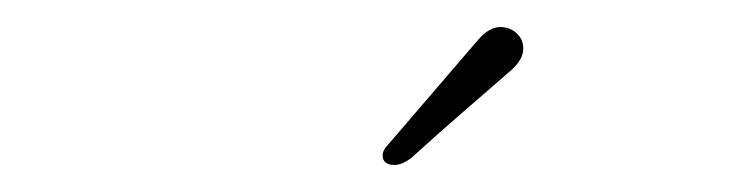

<svg xmlns="http://www.w3.org/2000/svg" viewBox="-20 -531 540 142"><path d="M358 -479Q342 -465 324 -449.5Q306 -434 284 -414Q277 -409 272 -409Q263 -409 263 -416Q263 -420 267 -424L334 -502Q342 -511 350 -511Q357 -511 362 -506.5Q367 -502 367 -495Q367 -487 358 -479Z"/></svg>

Font: Ms Madi
Style: Regular
Weight: 400
Designer: Robert E. Leuschke
Foundry: Robert E. Leuschke
Version: Version 1.010; ttfautohint (v1.8.3)